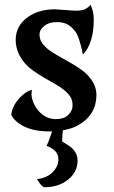

<svg xmlns="http://www.w3.org/2000/svg" viewBox="-20 -542 480 806"><path d="M360.4 -522Q373.5 -492.7 373.5 -462.9Q373.5 -433.1 370.8 -413.6Q368.2 -394 362.8 -376Q350.6 -335 328.1 -313Q313 -388.7 295.2 -411.1Q277.3 -433.6 259.5 -441.4Q241.7 -449.2 221.7 -449.2Q201.7 -449.2 189 -445.3Q176.3 -441.4 167 -434.1Q146 -418 146 -397.5Q146 -377 156.2 -362.1Q166.5 -347.2 183.3 -334.2Q200.2 -321.3 221.7 -309.1L265.6 -284.2Q322.3 -252.4 343.3 -231.4Q384.8 -189.9 384.8 -144Q384.8 -61.5 311.5 -18.1Q284.7 -2 244.1 4.9Q241.2 21.5 241.2 52.2L261.2 64.5Q305.7 90.3 305.7 131.8Q305.7 179.2 267.1 210.9Q227.5 244.1 164.1 244.1Q153.8 237.8 147.5 228.5L139.2 215.8Q136.7 211.9 134.8 210Q193.4 203.6 217.8 158.2Q225.1 144 225.1 127Q225.1 87.9 175.3 70.3Q185.5 50.8 198.7 9.3L188.5 9.8Q94.2 9.8 46.9 -34.2Q33.2 -46.9 27.3 -59.6Q31.2 -96.2 60.1 -128.4Q87.9 -159.7 114.3 -164.6Q112.3 -158.2 112.3 -145.3Q112.3 -132.3 119.1 -114.3Q126 -96.2 138.7 -80.1Q168.5 -43.9 210.4 -42V-43L212.9 -42H214.8Q248.5 -42 266.6 -59.6Q284.7 -77.1 284.7 -99.6Q284.7 -122.1 274.4 -137.2Q264.2 -152.3 247.3 -165.5Q230.5 -178.7 209 -190.9L165 -215.8Q108.9 -249 87.9 -272.5Q45.9 -319.3 45.9 -374.5Q45.9 -432.6 94.7 -468.8Q141.1 -502.9 210.4 -502.9L296.4 -497.1Q327.6 -497.1 339.8 -504.6Q352.1 -512.2 360.4 -522Z"/></svg>

Font: Amarante
Style: Regular
Weight: 400
Designer: Karolina Lach
Foundry: Sorkin Type Co.
Version: Version 1.001